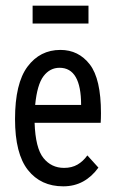

<svg xmlns="http://www.w3.org/2000/svg" viewBox="-20 -647 415 677"><path d="M203 10Q124 10 78.5 -47.5Q33 -105 33 -227Q33 -353 77 -412Q121 -471 193 -471Q257 -471 296.5 -420Q336 -369 336 -248Q336 -230 335 -214H102Q105 -125 133 -90Q161 -55 206 -55Q233 -55 253 -66.5Q273 -78 288 -99L327 -56Q304 -24 273 -7Q242 10 203 10ZM104 -277H266Q266 -408 190 -408Q156 -408 133.5 -378.5Q111 -349 104 -277ZM95 -564V-627H292V-564Z"/></svg>

Font: Inconsolata Condensed Medium
Style: Regular
Weight: 500
Width: 3
Monospace: yes
Designer: Raph Levien, Cyreal, Brenton Simpson
Foundry: Raph Levien, Cyreal, Google
Version: Version 3.100; ttfautohint (v1.8.4.7-5d5b)